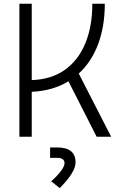

<svg xmlns="http://www.w3.org/2000/svg" viewBox="-20 -713 626 1001"><path d="M81.1 0V-693.4H145.5V-295.4Q248.5 -298.8 319.1 -349.6Q389.6 -400.4 425.5 -488.8Q461.4 -577.1 461.4 -693.4H526.4Q526.4 -576.2 491.7 -483.2Q457 -390.1 390.6 -329.6L559.6 0H483.9L336.9 -289.1Q296.9 -264.6 248.8 -250.7Q200.7 -236.8 145.5 -234.4V0ZM291.5 267.6 247.1 232.4Q316.4 168.9 316.4 137.2Q316.4 109.9 276.4 109.9H241.2V55.7H277.8Q374 55.7 374 133.8Q374 184.6 291.5 267.6Z"/></svg>

Font: CaskaydiaMono NF Light
Style: Regular
Weight: 300
Designer: Aaron Bell
Foundry: Saja Typeworks
Version: Version 2111.001; ttfautohint (v1.8.4);Nerd Fonts 3.1.1